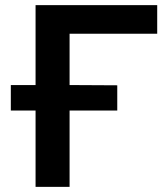

<svg xmlns="http://www.w3.org/2000/svg" viewBox="-20 -725 650 745"><path d="M118 0V-296H22V-395H118V-705H590V-594H250V-395L435 -394V-296H250V0Z"/></svg>

Font: Nunito Sans 10pt
Style: Bold
Weight: 700
Designer: Vernon Adams
Foundry: Vernon Adams
Version: Version 3.101;gftools[0.9.27]